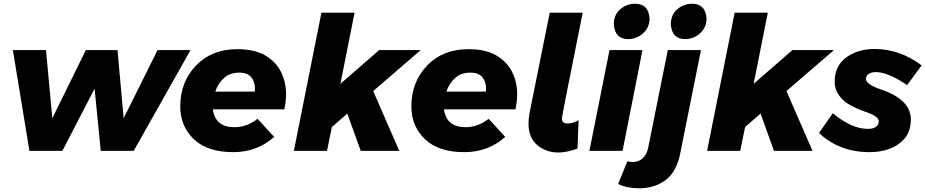

<svg xmlns="http://www.w3.org/2000/svg" viewBox="-20 -810 4969 1031"><path d="M698 0H521L488 -334L315 0H138L49 -541H227L261 -175L441 -541H611L644 -175L826 -541H1003Z M1232 7Q1094 7 1021 -62.5Q948 -132 948 -239Q948 -370 1032.5 -458Q1117 -546 1254 -546Q1343.5 -546 1401.5 -514Q1461.5 -479 1488.8 -424Q1516 -369 1516 -305Q1516 -266 1507 -223H1123Q1136 -127 1239 -127Q1305 -127 1363 -172L1452 -75Q1361 7 1232 7ZM1348 -318 1349 -336Q1349 -371 1329 -395.5Q1309 -420 1264 -420Q1215 -420 1183 -391.2Q1151 -362.5 1136 -318Z M2124 0H1917L1845 -200L1762 -128L1736 0H1558L1706 -742H1884L1808 -360L2016 -541H2239L1984 -321Z M2473 7Q2335 7 2262 -62.5Q2189 -132 2189 -239Q2189 -370 2273.5 -458Q2358 -546 2495 -546Q2584.5 -546 2642.5 -514Q2702.5 -479 2729.8 -424Q2757 -369 2757 -305Q2757 -266 2748 -223H2364Q2377 -127 2480 -127Q2546 -127 2604 -172L2693 -75Q2602 7 2473 7ZM2589 -318 2590 -336Q2590 -371 2570 -395.5Q2550 -420 2505 -420Q2456 -420 2424 -391.2Q2392 -362.5 2377 -318Z M2979 9Q2914 9 2866 -30Q2818 -69 2818 -148Q2818 -169 2823 -201L2932 -742H3109Q2997 -185 2997 -174Q2997 -147 3027 -147Q3058 -147 3087 -165L3081 -12Q3022 9 2979 9Z M3323 0H3145L3253 -541H3430ZM3353 -600Q3283 -600 3276 -678Q3276 -731 3311 -760.5Q3346 -790 3390 -790Q3462 -790 3468 -712Q3468 -662 3433 -631Q3398 -600 3353 -600Z M3412 201Q3347 201 3299 178L3349 56Q3364 60 3379 60Q3443 57 3460 -14L3566 -541H3744L3630 27Q3608 119 3550 160Q3492 201 3412 201ZM3659 -600Q3589 -600 3582 -678Q3582 -731 3617 -760.5Q3652 -790 3696 -790Q3768 -790 3774 -712Q3774 -662 3739 -631Q3704 -600 3659 -600Z M4343 0H4136L4064 -200L3981 -128L3955 0H3777L3925 -742H4103L4027 -360L4235 -541H4458L4203 -321Z M4651 7Q4486 7 4378 -96L4452 -202Q4553 -118 4640 -118Q4696 -118 4699 -158Q4699 -187 4621.5 -211.5Q4580 -226 4538 -250Q4507.5 -267.5 4484.8 -298.8Q4462 -330 4462 -371Q4462 -456 4524 -501.5Q4586 -547 4676 -547Q4811 -547 4929 -459L4851 -353Q4748 -423 4682 -423Q4661.5 -423 4645.8 -413.8Q4630 -404.5 4630 -386Q4630 -357 4712 -329Q4871 -275 4871 -169Q4871 -109 4841 -70.5Q4807 -29 4757 -11Q4707 7 4651 7Z"/></svg>

Font: Argentum Novus
Style: Bold Italic
Weight: 700
Designer: Julieta Ulanovsky (font) & Cristiano Sobral (main changes)
Foundry: Julieta Ulanovsky (font) & Cristiano Sobral (main changes)
Version: Version 3.00;November 27, 2020;FontCreator 13.0.0.2655 64-bi